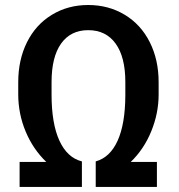

<svg xmlns="http://www.w3.org/2000/svg" viewBox="-20 -740 709 760"><path d="M358.9 -101.1Q415.5 -116.7 445.6 -183.1Q475.6 -249.5 476.1 -362.3V-415.5Q476.1 -514.2 437.7 -567.4Q399.4 -620.6 329.1 -620.6Q259.8 -620.6 221.9 -567.6Q184.1 -514.6 184.1 -414.6V-365.7Q184.1 -251 215.1 -183.3Q246.1 -115.7 304.2 -101.1V0H57.6V-99.1H163.1Q110.8 -149.4 81.5 -219.5Q52.2 -289.6 52.2 -366.7V-414.6Q52.2 -503.4 86.9 -573Q121.6 -642.6 185.3 -681.4Q249 -720.2 329.1 -720.2Q409.7 -720.2 473.6 -681.6Q537.6 -643.1 572.8 -573.2Q607.9 -503.4 607.9 -415V-365.7Q607.9 -292 578.9 -220.7Q549.8 -149.4 497.6 -99.1H601.1V0H358.9Z"/></svg>

Font: Vazir Medium
Style: Medium
Weight: 500
Designer: Saber Rastikerdar
Foundry: Saber Rastikerdar
Version: Version 30.0.0